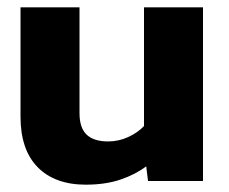

<svg xmlns="http://www.w3.org/2000/svg" viewBox="-20 -494 625 524"><path d="M214 10Q130 10 83 -37.5Q36 -85 36 -176V-474H197V-185Q197 -145 216.5 -126.5Q236 -108 275 -108Q304 -108 330 -120Q356 -132 373 -150V-474H534V0H384L379 -40Q350 -18 309 -4Q268 10 214 10Z"/></svg>

Font: Kanit SemiBold
Style: Regular
Weight: 600
Designer: Katatrad Team
Foundry: CadsonDemak
Version: Version 2.000; ttfautohint (v1.8.3)